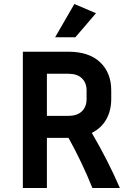

<svg xmlns="http://www.w3.org/2000/svg" viewBox="-20 -938 649 958"><path d="M214 -250V0H94V-680H321Q424 -680 479.5 -627.5Q535 -575 535 -487V-444Q535 -386 510 -342Q485 -298 438 -275Q520 -135 578 0H441Q391 -125 322 -250ZM321 -570H214V-360H321Q365 -360 388.5 -382.5Q412 -405 412 -444V-487Q412 -525 388.5 -547.5Q365 -570 321 -570ZM356 -752H255L351 -918L459 -872Z"/></svg>

Font: Inria Sans
Style: Bold
Weight: 700
Designer: Black Foundry Team
Foundry: Black Foundry
Version: Version 1.2; ttfautohint (v1.8.3)